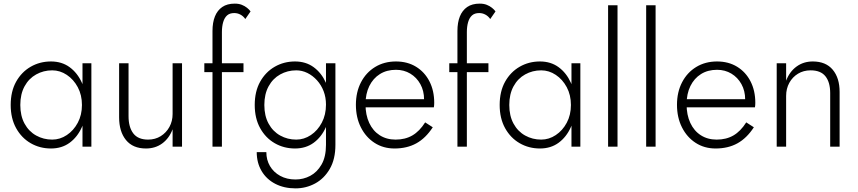

<svg xmlns="http://www.w3.org/2000/svg" viewBox="-20 -809 4730 1059"><path d="M435 -460V0H484V-460ZM39 -230Q39 -156 69 -102Q99 -48 149.5 -19Q200 10 261 10Q321 10 364 -21.5Q407 -53 431.5 -107.5Q456 -162 456 -230Q456 -299 431.5 -353Q407 -407 364 -438.5Q321 -470 261 -470Q200 -470 149.5 -441Q99 -412 69 -358.5Q39 -305 39 -230ZM92 -230Q92 -290 115.5 -333Q139 -376 179.5 -398.5Q220 -421 268 -421Q311 -421 348.5 -396Q386 -371 409 -328Q432 -285 432 -230Q432 -175 409 -132Q386 -89 348.5 -64Q311 -39 268 -39Q220 -39 179.5 -61.5Q139 -84 115.5 -127Q92 -170 92 -230Z M689 -168V-460H637V-162Q637 -83 675 -36.5Q713 10 785 10Q837 10 875 -18Q913 -46 932 -96V0H984V-460H932V-180Q932 -141 914.5 -109Q897 -77 866.5 -58Q836 -39 797 -39Q741 -39 715 -73.5Q689 -108 689 -168Z M1107 -460V-411H1323V-460ZM1333 -704 1362 -746Q1355 -756 1342.5 -766Q1330 -776 1313.5 -782.5Q1297 -789 1275 -789Q1233 -789 1206 -770.5Q1179 -752 1165.5 -718.5Q1152 -685 1152 -638V0H1204V-632Q1204 -663 1211 -687Q1218 -711 1232.5 -724Q1247 -737 1272 -737Q1290 -737 1306 -728.5Q1322 -720 1333 -704Z M1396 30Q1396 89 1423 134.5Q1450 180 1498.5 205Q1547 230 1610 230Q1668 230 1718 203Q1768 176 1799 122.5Q1830 69 1830 -10V-460H1778V-10Q1778 56 1753.5 98.5Q1729 141 1691 161Q1653 181 1610 181Q1562 181 1525.5 161Q1489 141 1469 107Q1449 73 1449 30ZM1385 -230Q1385 -156 1415 -102Q1445 -48 1495.5 -19Q1546 10 1607 10Q1667 10 1710 -21.5Q1753 -53 1777.5 -107.5Q1802 -162 1802 -230Q1802 -299 1777.5 -353Q1753 -407 1710 -438.5Q1667 -470 1607 -470Q1546 -470 1495.5 -441Q1445 -412 1415 -358.5Q1385 -305 1385 -230ZM1438 -230Q1438 -290 1461.5 -333Q1485 -376 1525.5 -398.5Q1566 -421 1614 -421Q1646 -421 1675.5 -406.5Q1705 -392 1728.5 -366Q1752 -340 1765 -306Q1778 -272 1778 -232Q1778 -176 1755 -132.5Q1732 -89 1694.5 -64Q1657 -39 1614 -39Q1566 -39 1525.5 -61.5Q1485 -84 1461.5 -127Q1438 -170 1438 -230Z M2156 10Q2225 10 2276.5 -18.5Q2328 -47 2367 -107L2325 -134Q2294 -85 2254.5 -62Q2215 -39 2162 -39Q2112 -39 2074.5 -63Q2037 -87 2016.5 -131Q1996 -175 1996 -234Q1996 -292 2017 -334.5Q2038 -377 2075.5 -400.5Q2113 -424 2164 -424Q2208 -424 2243 -403Q2278 -382 2298.5 -345Q2319 -308 2319 -261Q2319 -253 2316.5 -244.5Q2314 -236 2312 -231L2334 -262H1976V-217H2373Q2374 -222 2374.5 -229Q2375 -236 2375 -242Q2375 -309 2348.5 -360.5Q2322 -412 2274.5 -441Q2227 -470 2164 -470Q2099 -470 2049 -439.5Q1999 -409 1971 -355Q1943 -301 1943 -231Q1943 -161 1970.5 -106.5Q1998 -52 2046 -21Q2094 10 2156 10Z M2458 -460V-411H2674V-460ZM2684 -704 2713 -746Q2706 -756 2693.5 -766Q2681 -776 2664.5 -782.5Q2648 -789 2626 -789Q2584 -789 2557 -770.5Q2530 -752 2516.5 -718.5Q2503 -685 2503 -638V0H2555V-632Q2555 -663 2562 -687Q2569 -711 2583.5 -724Q2598 -737 2623 -737Q2641 -737 2657 -728.5Q2673 -720 2684 -704Z M3132 -460V0H3181V-460ZM2736 -230Q2736 -156 2766 -102Q2796 -48 2846.5 -19Q2897 10 2958 10Q3018 10 3061 -21.5Q3104 -53 3128.5 -107.5Q3153 -162 3153 -230Q3153 -299 3128.5 -353Q3104 -407 3061 -438.5Q3018 -470 2958 -470Q2897 -470 2846.5 -441Q2796 -412 2766 -358.5Q2736 -305 2736 -230ZM2789 -230Q2789 -290 2812.5 -333Q2836 -376 2876.5 -398.5Q2917 -421 2965 -421Q3008 -421 3045.5 -396Q3083 -371 3106 -328Q3129 -285 3129 -230Q3129 -175 3106 -132Q3083 -89 3045.5 -64Q3008 -39 2965 -39Q2917 -39 2876.5 -61.5Q2836 -84 2812.5 -127Q2789 -170 2789 -230Z M3334 -780V0H3386V-780Z M3544 -780V0H3596V-780Z M3927 10Q3996 10 4047.5 -18.5Q4099 -47 4138 -107L4096 -134Q4065 -85 4025.5 -62Q3986 -39 3933 -39Q3883 -39 3845.5 -63Q3808 -87 3787.5 -131Q3767 -175 3767 -234Q3767 -292 3788 -334.5Q3809 -377 3846.5 -400.5Q3884 -424 3935 -424Q3979 -424 4014 -403Q4049 -382 4069.5 -345Q4090 -308 4090 -261Q4090 -253 4087.5 -244.5Q4085 -236 4083 -231L4105 -262H3747V-217H4144Q4145 -222 4145.5 -229Q4146 -236 4146 -242Q4146 -309 4119.5 -360.5Q4093 -412 4045.5 -441Q3998 -470 3935 -470Q3870 -470 3820 -439.5Q3770 -409 3742 -355Q3714 -301 3714 -231Q3714 -161 3741.5 -106.5Q3769 -52 3817 -21Q3865 10 3927 10Z M4559 -296V0H4611V-302Q4611 -379 4573 -424.5Q4535 -470 4463 -470Q4412 -470 4373.5 -442Q4335 -414 4316 -364V-460H4264V0H4316V-280Q4316 -320 4333.5 -352Q4351 -384 4381.5 -402.5Q4412 -421 4451 -421Q4507 -421 4533 -388Q4559 -355 4559 -296Z"/></svg>

Font: Jost Light
Style: Regular
Weight: 300
Version: Version 3.710